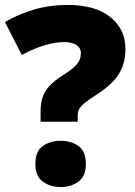

<svg xmlns="http://www.w3.org/2000/svg" viewBox="-20 -744 545 776"><path d="M144 -294Q144 -324 151.5 -348.5Q159 -373 178.5 -395Q198 -417 233 -439Q266 -460 282 -475.5Q298 -491 302.5 -504Q307 -517 307 -530Q307 -550 288.5 -562Q270 -574 240 -574Q203 -574 160 -561Q117 -548 68 -522L0 -655Q55 -687 118 -705.5Q181 -724 254 -724Q365 -724 426 -675Q487 -626 487 -546Q487 -508 475.5 -476Q464 -444 438.5 -416.5Q413 -389 371 -362Q342 -343 325 -330Q308 -317 301 -305Q294 -293 294 -277V-252H144ZM123 -81Q123 -133 153 -154Q183 -175 226 -175Q267 -175 297 -154Q327 -133 327 -81Q327 -32 297 -10Q267 12 226 12Q183 12 153 -10Q123 -32 123 -81Z"/></svg>

Font: Noto Sans Symbols Black
Style: Regular
Weight: 900
Version: Version 2.002